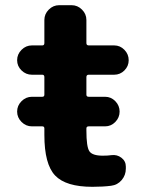

<svg xmlns="http://www.w3.org/2000/svg" viewBox="-20 -710 587 740"><path d="M143 -337Q151 -337 151 -345V-413Q151 -422 143 -422H103Q80 -422 63 -438.5Q46 -455 46 -478Q46 -501 63 -518Q80 -535 103 -535H143Q151 -535 151 -544V-633Q151 -656 168 -673Q185 -690 208 -690H256Q279 -690 296 -673Q313 -656 313 -633V-544Q313 -535 322 -535H420Q443 -535 459.5 -518Q476 -501 476 -478Q476 -455 459.5 -438.5Q443 -422 420 -422H322Q313 -422 313 -413V-345Q313 -337 322 -337H385Q408 -337 424.5 -320Q441 -303 441 -280Q441 -257 424.5 -240Q408 -223 385 -223H322Q313 -223 313 -215V-207Q313 -144 324.5 -127Q336 -110 376 -110Q397 -110 409 -112Q431 -115 448 -102Q465 -89 465 -68V-60Q465 -35 449 -16Q433 3 408 6Q377 10 336 10Q234 10 192.5 -33.5Q151 -77 151 -190V-215Q151 -223 143 -223H103Q80 -223 63 -240Q46 -257 46 -280Q46 -303 63 -320Q80 -337 103 -337Z"/></svg>

Font: Rounded Mplus 1c ExtraBold
Style: Regular
Weight: 800
Version: Version 1.059.20150529